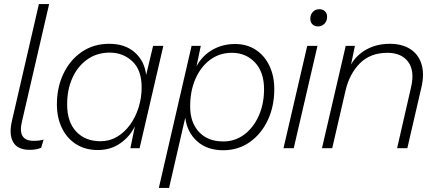

<svg xmlns="http://www.w3.org/2000/svg" viewBox="-20 -724 2129 938"><path d="M125 8Q66 8 44.5 -29.5Q23 -67 38 -132L170 -704H220L87 -129Q65 -36 144 -36Q173 -36 193 -42L181 -2Q158 8 125 8Z M458 9Q397 9 352 -19.5Q307 -48 282.5 -98.5Q258 -149 258 -214Q258 -297 290 -364Q322 -431 379.5 -470.5Q437 -510 514 -510Q591 -510 638.5 -468Q686 -426 694 -358L728 -500H778L662 0H617L639 -107Q614 -56 567 -23.5Q520 9 458 9ZM471 -34Q515 -34 551.5 -55.5Q588 -77 615 -114Q642 -151 657 -198.5Q672 -246 672 -297Q672 -382 626.5 -424.5Q581 -467 516 -467Q454 -467 407 -434Q360 -401 334 -344Q308 -287 308 -214Q308 -128 352.5 -81Q397 -34 471 -34Z M756 194 916 -500H961L940 -400Q968 -452 1017.5 -480.5Q1067 -509 1128 -509Q1186 -509 1229 -481Q1272 -453 1296 -403Q1320 -353 1320 -288Q1320 -205 1288.5 -137.5Q1257 -70 1200.5 -30Q1144 10 1070 10Q992 10 943 -34Q894 -78 885 -149L806 194ZM1071 -33Q1128 -33 1173 -66.5Q1218 -100 1244 -158Q1270 -216 1270 -288Q1270 -372 1225.5 -419Q1181 -466 1113 -466Q1052 -466 1006 -431.5Q960 -397 934.5 -338Q909 -279 909 -204Q909 -126 952 -79.5Q995 -33 1071 -33Z M1531 -500 1415 0H1365L1481 -500ZM1534 -595Q1517 -595 1506.5 -605Q1496 -615 1496 -632Q1496 -653 1508.5 -666Q1521 -679 1540 -679Q1557 -679 1567.5 -669Q1578 -659 1578 -642Q1578 -621 1565 -608Q1552 -595 1534 -595Z M1553 0 1669 -500H1714L1695 -409Q1722 -456 1771.5 -483Q1821 -510 1885 -510Q1944 -510 1984 -484.5Q2024 -459 2039 -411.5Q2054 -364 2039 -298L1970 0H1920L1988 -297Q2007 -378 1974 -422Q1941 -466 1873 -466Q1789 -466 1738 -414.5Q1687 -363 1668 -281L1603 0Z"/></svg>

Font: Prodigy Sans Light
Style: Italic
Weight: 300
Italic angle: -13°
Designer: Wei Huang
Foundry: Wei Huang
Version: Version 1.003; ttfautohint (v1.8.3)